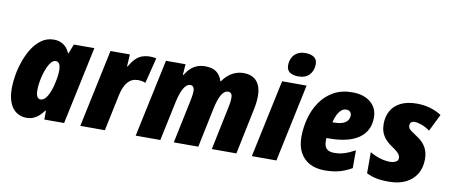

<svg xmlns="http://www.w3.org/2000/svg" viewBox="-68 -1055 3158 1345"><g transform="rotate(10 1510.5 -383.0)"><path d="M163.6 9.8Q125 9.8 94 -10.5Q63 -30.8 45.4 -72.3Q27.8 -113.8 27.8 -178.7Q27.8 -220.2 36.6 -271.2Q45.4 -322.3 63.5 -373.5Q81.5 -424.8 109.1 -467.8Q136.7 -510.7 174.6 -536.9Q212.4 -563 260.3 -563Q286.6 -563 307.9 -554.4Q329.1 -545.9 345.7 -529.1Q362.3 -512.2 373.5 -485.8H377L402.8 -553.2H548.8L431.2 0H290.5L291 -63H287.1Q271.5 -42 253.9 -25.6Q236.3 -9.3 214.6 0.2Q192.9 9.8 163.6 9.8ZM238.8 -133.8Q260.3 -133.8 276.9 -155.3Q293.5 -176.8 305.2 -208.7Q316.9 -240.7 322.8 -272.5Q329.6 -303.2 331.5 -322Q333.5 -340.8 333.5 -355.5Q333.5 -385.3 325 -401.4Q316.4 -417.5 298.8 -417.5Q283.2 -417.5 269.3 -402.8Q255.4 -388.2 243.9 -363.8Q232.4 -339.4 224.1 -310.1Q215.8 -280.8 211.2 -251.2Q206.5 -221.7 206.5 -196.8Q206.5 -166 214.6 -149.9Q222.7 -133.8 238.8 -133.8Z M546.4 0 663.6 -553.2H801.8L796.4 -467.3H800.3Q820.8 -502.9 841.8 -523.9Q862.8 -544.9 888.2 -554Q913.6 -563 946.3 -563Q956.5 -563 967.5 -561.8Q978.5 -560.5 988.3 -557.6L942.9 -376Q932.1 -380.9 918.2 -383.5Q904.3 -386.2 888.7 -386.2Q867.2 -386.2 849.4 -378.2Q831.5 -370.1 817.4 -354.5Q803.2 -338.9 793 -315.2Q782.7 -291.5 775.9 -260.7L721.2 0Z M940.4 0 1058.1 -553.2H1197.3L1191.9 -476.1H1195.8Q1213.4 -505.4 1234.1 -524.7Q1254.9 -543.9 1280.5 -553.5Q1306.2 -563 1337.4 -563Q1387.7 -563 1416.5 -541.7Q1445.3 -520.5 1458.5 -478.5H1461.9Q1481 -506.3 1503.9 -524.9Q1526.9 -543.5 1553.5 -553.2Q1580.1 -563 1609.9 -563Q1670.9 -563 1703.1 -526.4Q1735.4 -489.7 1735.4 -420.4Q1735.4 -400.4 1732.7 -376.2Q1730 -352.1 1724.6 -326.7L1656.7 0H1481.9L1545.9 -307.6Q1549.8 -323.2 1552.2 -341.8Q1554.7 -360.4 1554.7 -377.4Q1554.7 -397 1547.1 -406.5Q1539.6 -416 1525.9 -416Q1509.8 -416 1497.1 -405.3Q1484.4 -394.5 1474.6 -375.7Q1464.8 -356.9 1457.3 -332Q1449.7 -307.1 1443.8 -279.3L1385.7 0H1211.4L1275.9 -307.6Q1279.3 -324.2 1282.2 -343.5Q1285.2 -362.8 1285.2 -375.5Q1285.2 -397 1277.3 -406.5Q1269.5 -416 1256.3 -416Q1243.2 -416 1231.2 -406.7Q1219.2 -397.5 1209 -379.9Q1198.7 -362.3 1190.4 -337.2Q1182.1 -312 1175.3 -281.2L1115.7 0Z M1766.6 0 1884.3 -553.2H2058.6L1941.4 0ZM1989.7 -606.4Q1951.2 -606.4 1928.7 -621.8Q1906.2 -637.2 1906.2 -671.4Q1906.2 -700.2 1918 -724.1Q1929.7 -748 1953.4 -762.2Q1977.1 -776.4 2012.2 -776.4Q2048.8 -776.4 2072.3 -761.2Q2095.7 -746.1 2095.7 -711.4Q2095.7 -665.5 2068.4 -636Q2041 -606.4 1989.7 -606.4Z M2285.2 9.8Q2222.2 9.8 2177.2 -14.6Q2132.3 -39.1 2108.6 -84.5Q2085 -129.9 2085 -192.4Q2085 -258.8 2102.3 -324.5Q2119.6 -390.1 2156.2 -444.1Q2192.9 -498 2249.3 -530.3Q2305.7 -562.5 2383.3 -562.5Q2464.8 -562.5 2513.4 -522.2Q2562 -481.9 2562 -414.1Q2562 -366.2 2543.5 -329.1Q2524.9 -292 2488.8 -266.8Q2452.6 -241.7 2400.1 -228.8Q2347.7 -215.8 2279.3 -215.8H2259.8Q2258.8 -210.4 2258.5 -205.3Q2258.3 -200.2 2258.3 -195.8Q2258.3 -156.7 2276.1 -139.6Q2293.9 -122.6 2329.1 -122.6Q2368.2 -122.6 2401.6 -133.1Q2435.1 -143.6 2477.5 -166.5V-40Q2433.1 -14.2 2388.2 -2.2Q2343.3 9.8 2285.2 9.8ZM2281.2 -331.5H2289.6Q2332 -331.5 2356 -341.3Q2379.9 -351.1 2389.6 -366.9Q2399.4 -382.8 2399.4 -400.4Q2399.4 -416 2389.4 -426Q2379.4 -436 2361.3 -436Q2343.3 -436 2327.4 -422.6Q2311.5 -409.2 2299.8 -385.5Q2288.1 -361.8 2281.2 -331.5Z M2742.2 9.8Q2688 9.8 2650.9 2Q2613.8 -5.9 2582.5 -22V-171.9Q2620.1 -149.9 2656.5 -139.4Q2692.9 -128.9 2725.6 -128.9Q2738.3 -128.9 2751.7 -132.1Q2765.1 -135.3 2774.4 -143.1Q2783.7 -150.9 2783.7 -164.6Q2783.7 -174.8 2779.5 -184.3Q2775.4 -193.8 2762 -206.3Q2748.5 -218.8 2720.7 -237.3Q2689 -258.8 2670.4 -281.7Q2651.9 -304.7 2644.3 -329.6Q2636.7 -354.5 2636.7 -383.8Q2636.7 -435.5 2659.2 -476.1Q2681.6 -516.6 2727.5 -539.8Q2773.4 -563 2842.8 -563Q2893.6 -563 2938 -549.8Q2982.4 -536.6 3018.1 -513.2L2958 -391.1Q2932.1 -411.1 2901.1 -422.6Q2870.1 -434.1 2848.6 -434.1Q2833 -434.1 2824.2 -426Q2815.4 -418 2815.4 -401.9Q2815.4 -392.6 2820.1 -384.5Q2824.7 -376.5 2837.2 -366.9Q2849.6 -357.4 2872.6 -342.8Q2903.3 -323.7 2923.6 -301.8Q2943.8 -279.8 2954.3 -252.2Q2964.8 -224.6 2964.8 -187.5Q2964.8 -127.9 2938 -83.5Q2911.1 -39.1 2861.3 -14.6Q2811.5 9.8 2742.2 9.8Z"/></g></svg>

Font: Open Sans SemiCondensed ExtraBold
Style: Italic
Weight: 800
Width: 4
Italic angle: -12°
Designer: Monotype Design Team
Foundry: Monotype Imaging Inc.
Version: Version 3.003